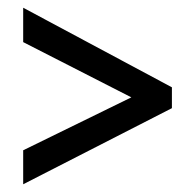

<svg xmlns="http://www.w3.org/2000/svg" viewBox="-20 -572 505 497"><path d="M40 -183V-95L425 -292V-346L40 -552V-463L320 -320Z"/></svg>

Font: Noto Sans Devanagari Condensed Medium
Style: Regular
Weight: 500
Width: 3
Designer: Jelle Bosma - Monotype Design Team
Foundry: Monotype Imaging Inc.
Version: Version 2.004